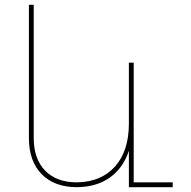

<svg xmlns="http://www.w3.org/2000/svg" viewBox="-20 -777 792 797"><path d="M535 -20H697V0H515V-151Q491 -79 436 -40Q381 -1 300 0Q206 0 153 -54Q100 -108 100 -204V-757H120V-204Q120 -117 167.5 -68.5Q215 -20 300 -20Q401 -22 458 -86.5Q515 -151 515 -264V-517H535Z"/></svg>

Font: Montserrat arm Thin
Style: Regular
Weight: 250
Designer: Julieta Ulanovsky
Foundry: Julieta Ulanovsky
Version: Version 6.000;PS 006.000;hotconv 1.0.88;makeotf.lib2.5.64775